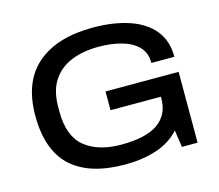

<svg xmlns="http://www.w3.org/2000/svg" viewBox="-101 -827 1106 969"><g transform="rotate(-15 452.0 -343.0)"><path d="M440 12Q254 12 159 -75Q64 -162 64 -343Q64 -520 167.5 -609Q271 -698 459 -698Q565 -698 646.5 -671Q728 -644 773.5 -589Q819 -534 819 -449H699Q699 -503 666.5 -535.5Q634 -568 580 -582.5Q526 -597 463 -597Q380 -597 318 -571.5Q256 -546 221.5 -492.5Q187 -439 187 -355V-332Q187 -203 256.5 -146.5Q326 -90 447 -90Q577 -90 639 -134.5Q701 -179 701 -262V-272H438V-370H820V0H738L725 -89Q676 -35 602.5 -11.5Q529 12 440 12Z"/></g></svg>

Font: Archivo SemiExpanded Medium
Style: Regular
Weight: 500
Width: 6
Designer: Hector Gatti
Foundry: Omnibus-Type
Version: Version 2.001; ttfautohint (v1.8.3)